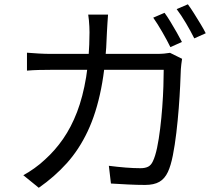

<svg xmlns="http://www.w3.org/2000/svg" viewBox="-20 -844 1040 902"><path d="M753 -783.8Q766 -766.4 780.8 -741.8Q795.6 -717.2 810 -692.2Q824.4 -667.2 834.7 -646.8L780.5 -622.6Q765.7 -653 742.8 -692.8Q719.9 -732.6 699.9 -761ZM862.6 -823.8Q876.2 -805.5 891.8 -780.6Q907.4 -755.7 922.3 -731.2Q937.2 -706.7 946.5 -687.8L892.7 -663.7Q876.5 -696.5 853.9 -734.8Q831.3 -773.1 810 -801.1ZM487.6 -775.4Q486.2 -758.6 484.8 -735.4Q483.4 -712.2 482.4 -694.2Q477.8 -541.1 454.9 -426.5Q432.1 -311.9 391.6 -226.5Q351.2 -141.1 293.7 -77.2Q236.1 -13.2 162.2 38.2L89.5 -20.9Q113.5 -33.6 141.4 -53.5Q169.3 -73.4 191.7 -94.7Q238.7 -137 276.6 -191.7Q314.5 -246.4 341.9 -317.5Q369.2 -388.6 384.6 -481.2Q399.9 -573.9 400.5 -692.4Q400.5 -704 399.8 -718.9Q399.1 -733.7 397.7 -748.8Q396.4 -764 394.4 -775.4ZM835.4 -567.8Q833.4 -555.1 831.8 -541.9Q830.2 -528.7 829.6 -518.9Q828.6 -490.3 826.4 -441.7Q824.2 -393 819.7 -335.2Q815.2 -277.4 808.4 -219.8Q801.6 -162.2 792 -113.7Q782.4 -65.2 768.8 -36.2Q754 -4.4 728.7 10.2Q703.5 24.8 661.7 24.8Q624.2 24.8 582.1 22.7Q539.9 20.6 501.2 18.2L491.4 -65.1Q531.9 -59.9 570.2 -56.8Q608.5 -53.8 640.2 -53.8Q661.9 -53.8 676 -60.9Q690 -68.1 698.3 -86.5Q709.5 -109.6 718 -149.9Q726.4 -190.2 732.4 -239.8Q738.5 -289.4 742.3 -340.7Q746.1 -392 747.6 -437.8Q749.1 -483.6 749.1 -516H222.1Q192.4 -516 163.1 -515.3Q133.8 -514.6 106.7 -512.2V-596.4Q133.1 -594.2 163 -592.5Q192.9 -590.8 221.5 -590.8H715.3Q735.5 -590.8 750.9 -592.2Q766.3 -593.6 778.7 -595.8Z"/></svg>

Font: Shanggu Sans SC VF
Style: Regular
Weight: 250
Designer: GuiWonder
Version: Version 1.021